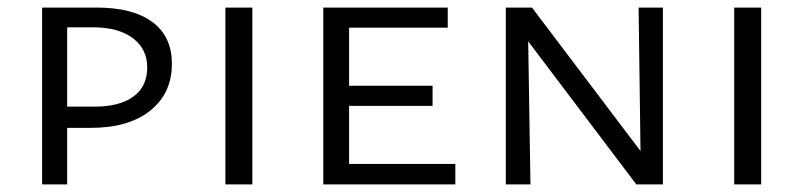

<svg xmlns="http://www.w3.org/2000/svg" viewBox="-20 -486 2122 506"><path d="M433 -318Q433 -240 376 -194.5Q319 -149 219 -149H157V0H91V-466H236Q330 -466 381.5 -428Q433 -390 433 -318ZM368 -308Q368 -357 330 -385.5Q292 -414 225 -414H157V-205H230Q295 -205 331.5 -231.5Q368 -258 368 -308Z M574 -466H645V0H574Z M1180 -54V0H832V-466H1160V-413H900V-260H1120V-207H900V-54Z M1727 -466V0H1657L1372 -377L1378 0H1313V-466H1382L1668 -88L1663 -466Z M1915 -466H1986V0H1915Z"/></svg>

Font: Ysabeau SC
Style: Regular
Weight: 400
Designer: Christian Thalmann (Catharsis Fonts)
Version: Version 0.003